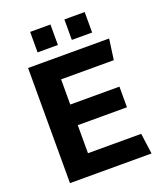

<svg xmlns="http://www.w3.org/2000/svg" viewBox="-157 -974 911 1075"><g transform="rotate(-20 299.0 -436.0)"><path d="M152 -872V-750H273V-872ZM356 -872V-750H477V-872ZM72 0H558L541 -123H224V-290H517V-413H224V-563H538L555 -686H72Z"/></g></svg>

Font: Chivo
Style: Bold
Weight: 700
Designer: Hector Gatti
Foundry: Omnibus-Type
Version: Version 1.003;PS 001.003;hotconv 1.0.70;makeotf.lib2.5.58329